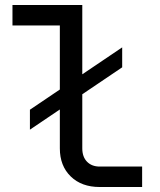

<svg xmlns="http://www.w3.org/2000/svg" viewBox="-20 -750 640 770"><path d="M100 -230V-310L220 -391V-648H30V-730H310V-452L470 -560V-480L310 -372V-155Q310 -121 329 -101.5Q348 -82 380 -82H550V0H380Q307 0 263.5 -42.5Q220 -85 220 -155V-311Z"/></svg>

Font: NKDuy Mono
Style: Regular
Weight: 400
Monospace: yes
Designer: NKDuy
Foundry: NKDuy
Version: Version 2.251; ttfautohint (v1.8.4.7-5d5b)